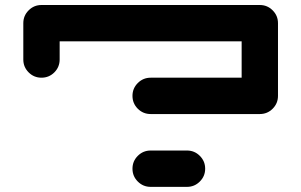

<svg xmlns="http://www.w3.org/2000/svg" viewBox="-20 -728 1174 748"><path d="M708.5 -141.6Q737.8 -141.6 758.5 -120.8Q779.3 -100.1 779.3 -70.8Q779.3 -41.5 758.5 -20.8Q737.8 0 708.5 0H566.9Q537.6 0 516.8 -20.8Q496.1 -41.5 496.1 -70.8Q496.1 -100.1 516.8 -120.8Q537.6 -141.6 566.9 -141.6ZM992.2 -708.5Q1021.5 -708.5 1042.2 -687.7Q1063 -667 1063 -637.7V-354.5Q1063 -325.2 1042.2 -304.4Q1021.5 -283.7 992.2 -283.7H566.9Q537.6 -283.7 516.8 -304.4Q496.1 -325.2 496.1 -354.5Q496.1 -383.8 516.8 -404.5Q537.6 -425.3 566.9 -425.3H921.4V-566.9H212.4V-496.1Q212.4 -466.8 191.7 -446Q170.9 -425.3 141.6 -425.3Q112.3 -425.3 91.6 -446Q70.8 -466.8 70.8 -496.1V-637.7Q70.8 -667 91.6 -687.7Q112.3 -708.5 141.6 -708.5Z"/></svg>

Font: Robtronika
Style: Regular
Weight: 400
Designer: GGBot
Version: 1.00